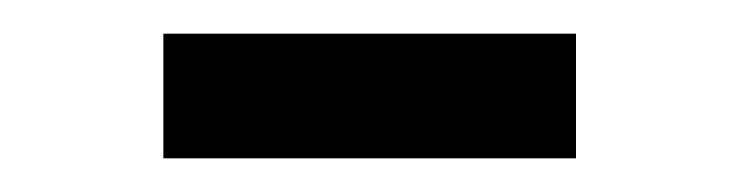

<svg xmlns="http://www.w3.org/2000/svg" viewBox="-20 -330 439 114"><path d="M77 -236V-310H322V-236Z"/></svg>

Font: TikTok Sans 24pt
Style: Regular
Weight: 400
Version: Version 4.000